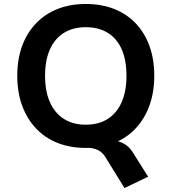

<svg xmlns="http://www.w3.org/2000/svg" viewBox="-20 -735 864 967"><path d="M607 212 510 55Q496 32 472.5 20.5Q449 9 415 9L514 -30Q547 -30 572 -24Q597 -18 617 -3Q637 12 653 39L726 155ZM412 10Q334 10 270.5 -15Q207 -40 161.5 -88Q116 -136 91.5 -203Q67 -270 67 -353Q67 -437 91.5 -503.5Q116 -570 161.5 -617.5Q207 -665 270.5 -690Q334 -715 412 -715Q491 -715 554.5 -690Q618 -665 663 -618Q708 -571 732.5 -504Q757 -437 757 -354Q757 -270 732.5 -203Q708 -136 663 -88Q618 -40 554.5 -15Q491 10 412 10ZM412 -107Q477 -107 522.5 -136Q568 -165 592.5 -220Q617 -275 617 -353Q617 -432 593 -486.5Q569 -541 523 -569.5Q477 -598 412 -598Q348 -598 302 -569.5Q256 -541 231.5 -486.5Q207 -432 207 -353Q207 -275 231.5 -220Q256 -165 302 -136Q348 -107 412 -107Z"/></svg>

Font: Nunito Sans 8pt
Style: Bold
Weight: 700
Version: Version 3.101;gftools[0.9.27]